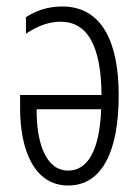

<svg xmlns="http://www.w3.org/2000/svg" viewBox="-20 -562 428 592"><path d="M172 -542C129 -542 92 -530 60 -509V-458C97 -483 132 -495 167 -495C251 -495 292 -418 293 -269H42V-227C42 -101 85 10 190 10C294 10 346 -94 346 -268C346 -431 295 -542 172 -542ZM292 -225C287 -97 250 -36 190 -36C121 -36 92 -123 93 -225Z"/></svg>

Font: Noto Sans Display Condensed Light
Style: Regular
Weight: 300
Width: 3
Designer: Monotype Design Team
Foundry: Monotype Imaging Inc.
Version: Version 1.900